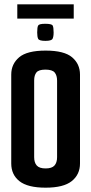

<svg xmlns="http://www.w3.org/2000/svg" viewBox="-20 -862 422 888"><path d="M191 6Q108 6 70 -24Q32 -54 32 -106V-517Q32 -566 68.5 -597Q105 -628 191 -628Q277 -628 313.5 -597Q350 -566 350 -517V-106Q350 -55 312 -24.5Q274 6 191 6ZM191 -83Q220 -83 232 -96.5Q244 -110 244 -135V-489Q244 -513 233 -526.5Q222 -540 190 -540Q159 -540 148.5 -527Q138 -514 138 -490V-135Q138 -110 150 -96.5Q162 -83 191 -83ZM190 -673Q161 -673 156.5 -682.5Q152 -692 152 -712Q152 -736 156.5 -744Q161 -752 189 -752Q219 -752 223.5 -744Q228 -736 228 -712Q228 -692 223 -682.5Q218 -673 190 -673ZM60 -776V-842H321V-776Z"/></svg>

Font: Smooch Sans
Style: Bold
Weight: 700
Designer: Robert E. Leuschke
Foundry: Robert E. Leuschke
Version: Version 1.010